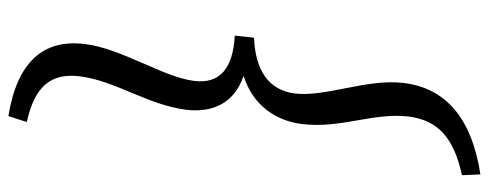

<svg xmlns="http://www.w3.org/2000/svg" viewBox="-374 -524 1166 458"><g transform="rotate(-90 209.0 -295.0)"><path d="M160 97C151 165 112 204 20 224L22 268C158 247 228 184 240 85C251 -2 206 -101 215 -175C223 -237 270 -269 348 -272L353 -318C276 -322 237 -353 245 -415C254 -489 323 -589 333 -676C345 -774 291 -837 161 -858L147 -814C234 -795 264 -755 256 -688C245 -601 188 -527 176 -433C169 -370 192 -319 257 -297C188 -275 150 -222 142 -157C131 -63 170 11 160 97Z"/></g></svg>

Font: TPK Tissa Web
Style: Italic
Weight: 400
Italic angle: -7°
Designer: Jacques Le Bailly, Suppakit Chalermlarp | Katatrad Co.,Ltd.
Foundry: Jacques Le Bailly, Cadson Demak Co.,Ltd.
Version: Version 5.000;Glyphs 3.1.2 (3151)